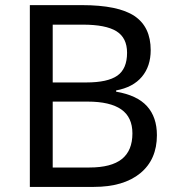

<svg xmlns="http://www.w3.org/2000/svg" viewBox="-20 -734 690 754"><path d="M97.2 -713.9H300.8Q444.3 -713.9 508.1 -671.1Q571.8 -628.4 571.8 -537.1Q571.8 -473.6 537.1 -432.4Q502.4 -391.1 436 -378.9V-374Q518.6 -359.9 557.4 -316.9Q596.2 -273.9 596.2 -203.1Q596.2 -107.4 530.8 -53.7Q465.3 0 348.1 0H97.2ZM187 -410.2H318.8Q402.8 -410.2 440.9 -437Q479 -463.9 479 -526.9Q479 -585.4 437.3 -611.3Q395.5 -637.2 305.2 -637.2H187ZM187 -335V-76.2H331.1Q417 -76.2 458.5 -109.4Q500 -142.6 500 -210Q500 -273.9 456.1 -304.4Q412.1 -335 324.2 -335Z"/></svg>

Font: Noto Sans Malayalam
Style: Regular
Weight: 400
Designer: Monotype Design team
Foundry: Monotype Imaging Inc.
Version: Version 1.02